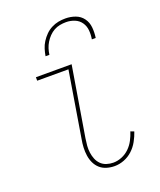

<svg xmlns="http://www.w3.org/2000/svg" viewBox="-140 -838 780 935"><g transform="rotate(-20 250.0 -371.0)"><path d="M292 8Q271 8 251 2Q231 -4 216.5 -17Q202 -30 193.5 -48Q185 -66 182 -86.5Q179 -107 180 -128.5Q181 -150 185 -171L241 -512H79V-530H264L204 -168Q201 -149 199.5 -131Q198 -113 200.5 -95Q203 -77 209.5 -61Q216 -45 228 -33Q240 -21 257 -15.5Q274 -10 292 -10Q314 -10 336 -19Q358 -28 375 -44.5Q392 -61 403 -82Q414 -103 421 -125L439 -118Q431 -94 418 -70.5Q405 -47 385.5 -29Q366 -11 341.5 -1.5Q317 8 292 8ZM158 -610Q161 -628 166.5 -646Q172 -664 182.5 -680.5Q193 -697 207 -711Q221 -725 238.5 -734Q256 -743 274 -746.5Q292 -750 311 -750Q338 -750 362.5 -741Q387 -732 402 -711.5Q417 -691 419.5 -664Q422 -637 418 -610H398Q402 -633 400 -656Q398 -679 385.5 -697Q373 -715 352 -723.5Q331 -732 308 -732Q292 -732 276 -729Q260 -726 245.5 -718Q231 -710 219 -697.5Q207 -685 198.5 -671Q190 -657 185 -641.5Q180 -626 178 -610Z"/></g></svg>

Font: Iosevka Slab Thin
Style: Italic
Weight: 100
Italic angle: -9°
Monospace: yes
Designer: Belleve Invis
Foundry: Belleve Invis
Version: Version 11.1.1; ttfautohint (v1.8.3)